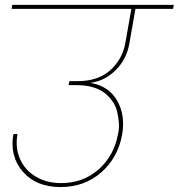

<svg xmlns="http://www.w3.org/2000/svg" viewBox="-20 -760 724 778"><path d="M26.9 -724.1 29.8 -740.2H684.1L681.2 -724.1H528.8L503.9 -582Q492.7 -520 449.5 -476.6Q406.2 -433.1 349.1 -424.8L348.1 -423.8Q420.9 -411.1 454.6 -352.5Q488.3 -293.9 475.1 -215.8Q458.5 -121.6 390.6 -61.8Q322.8 -2 225.1 -2Q127 -2 72.8 -64Q18.6 -126 34.2 -216.8H50.8Q41 -161.6 61 -116Q81.1 -70.3 125.2 -44.2Q169.4 -18.1 228 -18.1Q316.4 -18.1 379.2 -73.2Q441.9 -128.4 458 -215.8Q463.4 -238.3 461.7 -261.7Q460 -285.2 454.8 -307.4Q449.7 -329.6 436 -349.1Q422.4 -368.7 403.8 -383.3Q385.3 -397.9 356.4 -406.5Q327.6 -415 292 -415H257.8L261.2 -431.2H294.9Q377.4 -431.2 426.8 -475.6Q476.1 -520 487.8 -585L512.2 -724.1Z"/></svg>

Font: SVN-Poppins Thin
Style: Italic
Weight: 100
Italic angle: -10°
Designer: Ninad Kale (Devanagari), Jonny Pinhorn (Latin)
Foundry: Indian Type Foundry
Version: Version 3.002 2017